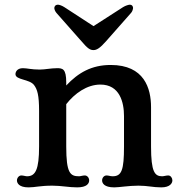

<svg xmlns="http://www.w3.org/2000/svg" viewBox="-20 -791 783 818"><path d="M52.2 -22.5C52.2 -11.2 60.5 7.3 101.6 7.3C129.4 7.3 150.9 0 203.1 0C240.7 0 273.9 7.3 308.6 7.3C350.1 7.3 359.9 -9.3 359.9 -22.5C359.9 -32.7 352.5 -43.5 341.3 -43.5C332 -43.5 323.7 -40 316.9 -40C279.3 -40 262.2 -52.7 262.2 -167V-347.2C297.9 -392.6 350.1 -430.7 407.7 -430.7C490.2 -430.7 508.3 -355 508.3 -296.4V-167C508.3 -66.9 498.5 -40 460 -40C449.7 -40 442.4 -43.5 434.1 -43.5C422.4 -43.5 415 -32.7 415 -22.5C415 -11.2 422.9 7.3 466.8 7.3C487.8 7.3 528.3 0 569.8 0C609.4 0 631.8 7.3 667 7.3C705.1 7.3 714.4 -11.2 714.4 -22.5C714.4 -32.2 707.5 -43.5 696.8 -43.5C688 -43.5 678.2 -40 670.9 -40C639.6 -40 623.5 -57.6 623.5 -167V-334.5C623.5 -414.6 594.7 -514.2 451.7 -514.2C370.6 -514.2 313.5 -481.4 262.2 -426.8V-439.9C262.2 -498 246.6 -500.5 223.1 -500.5C195.8 -500.5 172.4 -494.6 149.4 -494.6C112.8 -494.6 96.2 -500.5 77.6 -500.5C52.2 -500.5 45.9 -483.9 45.9 -475.1C45.9 -449.7 105.5 -454.6 125 -428.7C139.2 -409.7 146.5 -385.7 146.5 -317.9V-167C146.5 -68.8 131.3 -40 95.2 -40C88.4 -40 79.6 -43.5 70.8 -43.5C60.5 -43.5 52.2 -32.7 52.2 -22.5ZM378.4 -577.6C391.6 -577.6 405.8 -585.4 432.6 -616.2L538.6 -736.3C544.4 -742.7 546.4 -752 546.9 -756.8C546.9 -763.2 543.5 -771 532.2 -771C527.3 -770.5 515.6 -767.6 504.4 -760.7L378.4 -679.7L253.9 -760.7C243.2 -767.6 231.9 -771 227.1 -771C215.8 -771 211.4 -763.2 211.4 -756.8C211.4 -752 214.4 -743.2 220.2 -736.3L326.2 -616.2C353.5 -584 363.8 -577.6 378.4 -577.6Z"/></svg>

Font: Stoke
Style: Regular
Weight: 400
Designer: Nicole Fally
Foundry: Nicole Fally
Version: Version 1.002